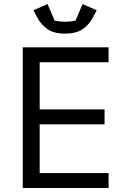

<svg xmlns="http://www.w3.org/2000/svg" viewBox="-20 -933 623 953"><path d="M519 0H93V-698H519V-624H177V-390H499V-316H177V-74H519ZM303 -766Q249 -766 217 -787.5Q185 -809 166 -844L146 -882L216 -913L251 -831Q263 -828 277 -826.5Q291 -825 303 -825Q315 -825 329 -826.5Q343 -828 355 -831L390 -913L460 -882L440 -844Q421 -809 389 -787.5Q357 -766 303 -766Z"/></svg>

Font: IBM Plex Sans Var
Style: Regular
Weight: 400
Designer: Mike Abbink, Paul van der Laan, Pieter van Rosmalen
Foundry: Bold Monday
Version: Version 3.000